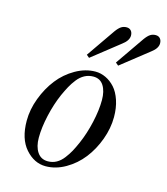

<svg xmlns="http://www.w3.org/2000/svg" viewBox="-105 -767 751 861"><g transform="rotate(15 270.0 -336.0)"><path d="M124 -104Q124 -63 141 -37.5Q158 -12 190 -12Q212 -12 230 -22Q248 -32 262.5 -51Q277 -70 286.5 -87.5Q296 -105 307 -130Q328 -178 341 -235.5Q354 -293 354 -340Q354 -381 338 -406.5Q322 -432 290 -432Q268 -432 249.5 -422Q231 -412 216.5 -393.5Q202 -375 192 -356.5Q182 -338 171 -314Q150 -266 137 -208.5Q124 -151 124 -104ZM52 -164Q52 -216 72 -269Q92 -322 124 -363Q156 -404 201.5 -430Q247 -456 294 -456Q318 -456 341.5 -445Q365 -434 384 -413Q403 -392 414.5 -357.5Q426 -323 426 -280Q426 -228 406.5 -175Q387 -122 355 -81Q323 -40 278 -14Q233 12 186 12Q133 12 92.5 -34Q52 -80 52 -164ZM371 -519 463 -652Q476 -670 487 -677Q498 -684 512 -684Q525 -684 532.5 -675.5Q540 -667 540 -653Q540 -630 512 -609L384 -508ZM236 -519 328 -652Q341 -670 352 -677Q363 -684 377 -684Q390 -684 397.5 -675.5Q405 -667 405 -653Q405 -630 377 -609L249 -508Z"/></g></svg>

Font: Old Standard TT
Style: Italic
Weight: 400
Italic angle: -15.2°
Designer: Alexey Kryukov <alexios@thessalonica.org.ru>
Version: Version 2.2